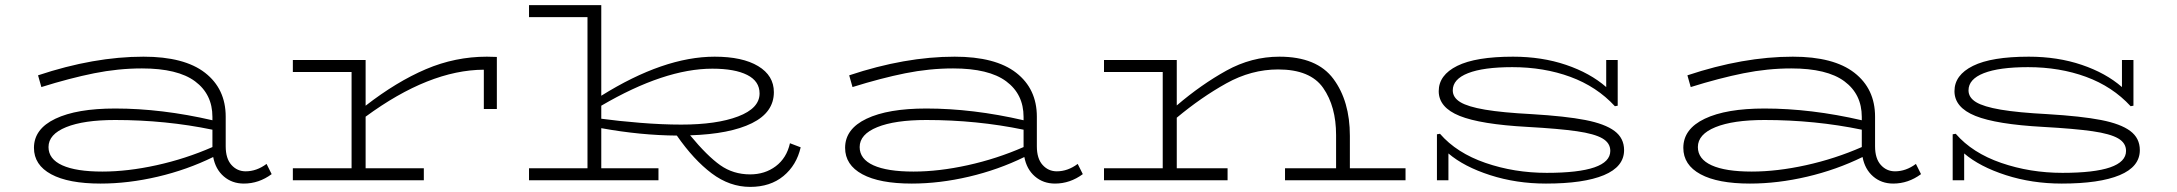

<svg xmlns="http://www.w3.org/2000/svg" viewBox="-20 -706 8527 752"><path d="M1044 -24Q994 13 935 13Q889 13 856.5 -15Q824 -43 815 -91Q713 -41 598 -14Q483 13 374 13Q248 13 180.5 -23.5Q113 -60 113 -127Q113 -201 197 -241Q281 -281 431 -281Q613 -281 812 -235V-248Q812 -337 744 -387.5Q676 -438 536 -438Q443 -438 348.5 -419Q254 -400 142 -365L129 -411Q348 -484 542 -484Q702 -484 783 -421Q864 -358 864 -249V-133Q864 -85 886.5 -60Q909 -35 942 -35Q985 -35 1024 -64ZM381 -34Q480 -34 593.5 -59Q707 -84 812 -130V-198Q629 -236 431 -236Q308 -236 239 -208Q170 -180 170 -130Q170 -83 224 -58.5Q278 -34 381 -34Z M1926 -483V-279H1875V-433Q1661 -432 1412 -249V-47H1640V0H1127V-47H1357V-424H1127V-471H1412V-292Q1533 -386 1648 -435Q1763 -484 1887 -484Z M3116 -129Q3100 -59 3048.5 -16.5Q2997 26 2918 26Q2838 26 2767.5 -27Q2697 -80 2631 -175Q2489 -176 2335 -204V-47H2559V0H2052V-47H2281V-639H2052V-686H2335V-331Q2580 -484 2779 -484Q2888 -484 2949.5 -447Q3011 -410 3011 -345Q3011 -266 2925 -223.5Q2839 -181 2683 -176Q2750 -95 2801 -59Q2852 -23 2918 -23Q2976 -23 3018.5 -55Q3061 -87 3074 -145ZM2335 -241Q2401 -232 2487 -225Q2573 -218 2648 -218Q2787 -218 2871 -250Q2955 -282 2955 -340Q2955 -388 2906.5 -412.5Q2858 -437 2770 -437Q2583 -437 2335 -292Z M4221 -24Q4171 13 4112 13Q4066 13 4033.5 -15Q4001 -43 3992 -91Q3890 -41 3775 -14Q3660 13 3551 13Q3425 13 3357.5 -23.5Q3290 -60 3290 -127Q3290 -201 3374 -241Q3458 -281 3608 -281Q3790 -281 3989 -235V-248Q3989 -337 3921 -387.5Q3853 -438 3713 -438Q3620 -438 3525.5 -419Q3431 -400 3319 -365L3306 -411Q3525 -484 3719 -484Q3879 -484 3960 -421Q4041 -358 4041 -249V-133Q4041 -85 4063.5 -60Q4086 -35 4119 -35Q4162 -35 4201 -64ZM3558 -34Q3657 -34 3770.5 -59Q3884 -84 3989 -130V-198Q3806 -236 3608 -236Q3485 -236 3416 -208Q3347 -180 3347 -130Q3347 -83 3401 -58.5Q3455 -34 3558 -34Z M5485 -47V0H5013V-47H5213V-177Q5213 -289 5162.5 -361.5Q5112 -434 4986 -434Q4881 -434 4783 -379.5Q4685 -325 4589 -245V-47H4788V0H4304V-47H4534V-424H4304V-471H4589V-293Q4685 -375 4783.5 -429.5Q4882 -484 4991 -484Q5138 -484 5202.5 -397Q5267 -310 5267 -174V-47Z M6341 -118Q6341 -53 6262 -20Q6183 13 6035 13Q5919 13 5816.5 -20Q5714 -53 5653 -105V0H5608V-180L5620 -182Q5685 -107 5798 -68Q5911 -29 6038 -29Q6287 -29 6287 -115Q6287 -146 6256 -164Q6225 -182 6156 -192Q6087 -202 5962 -209Q5779 -219 5697 -252Q5615 -285 5615 -349Q5615 -412 5687.5 -448Q5760 -484 5906 -484Q6019 -484 6113.5 -452Q6208 -420 6271 -365V-471H6316V-292L6305 -290Q6234 -367 6130.5 -405Q6027 -443 5903 -443Q5790 -443 5730 -419.5Q5670 -396 5670 -352Q5670 -324 5699.5 -306Q5729 -288 5796.5 -276.5Q5864 -265 5979 -259Q6112 -251 6189 -236Q6266 -221 6303.5 -193Q6341 -165 6341 -118Z M7504 -24Q7454 13 7395 13Q7349 13 7316.5 -15Q7284 -43 7275 -91Q7173 -41 7058 -14Q6943 13 6834 13Q6708 13 6640.5 -23.5Q6573 -60 6573 -127Q6573 -201 6657 -241Q6741 -281 6891 -281Q7073 -281 7272 -235V-248Q7272 -337 7204 -387.5Q7136 -438 6996 -438Q6903 -438 6808.5 -419Q6714 -400 6602 -365L6589 -411Q6808 -484 7002 -484Q7162 -484 7243 -421Q7324 -358 7324 -249V-133Q7324 -85 7346.5 -60Q7369 -35 7402 -35Q7445 -35 7484 -64ZM6841 -34Q6940 -34 7053.5 -59Q7167 -84 7272 -130V-198Q7089 -236 6891 -236Q6768 -236 6699 -208Q6630 -180 6630 -130Q6630 -83 6684 -58.5Q6738 -34 6841 -34Z M8361 -118Q8361 -53 8282 -20Q8203 13 8055 13Q7939 13 7836.5 -20Q7734 -53 7673 -105V0H7628V-180L7640 -182Q7705 -107 7818 -68Q7931 -29 8058 -29Q8307 -29 8307 -115Q8307 -146 8276 -164Q8245 -182 8176 -192Q8107 -202 7982 -209Q7799 -219 7717 -252Q7635 -285 7635 -349Q7635 -412 7707.5 -448Q7780 -484 7926 -484Q8039 -484 8133.5 -452Q8228 -420 8291 -365V-471H8336V-292L8325 -290Q8254 -367 8150.5 -405Q8047 -443 7923 -443Q7810 -443 7750 -419.5Q7690 -396 7690 -352Q7690 -324 7719.5 -306Q7749 -288 7816.5 -276.5Q7884 -265 7999 -259Q8132 -251 8209 -236Q8286 -221 8323.5 -193Q8361 -165 8361 -118Z"/></svg>

Font: BioRhyme Expanded Light
Style: Regular
Weight: 300
Width: 7
Designer: Aoife Mooney
Foundry: Aoife Mooney Type
Version: Version 1.001